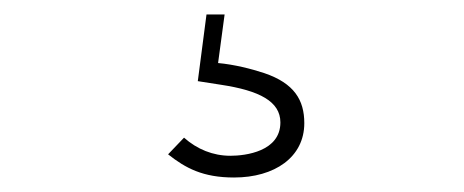

<svg xmlns="http://www.w3.org/2000/svg" viewBox="-20 -30 640 265"><path d="M303 215C359 215 400 187 400 140C400 108 386 85 345 71C327 65 303 59 281 57L290 -10H265L253 82L285 87C338 95 367 110 367 139C367 179 319 185 298 185C274 185 252 176 234 160L212 183C236 202 260 215 303 215Z"/></svg>

Font: Kreadon Extra Light
Style: Regular
Weight: 200
Designer: kohakuno
Foundry: StudioGnu
Version: Version 1.000;Glyphs 3.1.2 (3151)